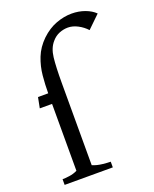

<svg xmlns="http://www.w3.org/2000/svg" viewBox="-146 -872 767 955"><g transform="rotate(-20 237.0 -394.5)"><path d="M28 0V-30Q41 -30 64 -33Q87 -36 107 -46V-400H42L53 -456H107Q107 -501 111.5 -548.5Q116 -596 133.5 -640.5Q151 -685 189 -722Q227 -758 269 -773.5Q311 -789 351 -789Q389 -789 421.5 -777Q454 -765 474 -745L408 -681Q389 -702 362.5 -716Q336 -730 310 -730Q287 -730 264.5 -721Q242 -712 225 -692Q199 -663 193.5 -614.5Q188 -566 188 -481V-46Q212 -36 240 -33Q268 -30 283 -30V0Z"/></g></svg>

Font: Joan
Style: Regular
Weight: 400
Designer: Paolo Biagini
Version: Version 1.001; ttfautohint (v1.8.4.7-5d5b);gftools[0.9.30]